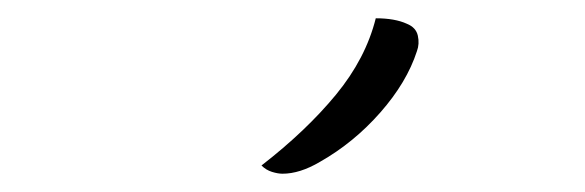

<svg xmlns="http://www.w3.org/2000/svg" viewBox="-20 -831 640 210"><path d="M391 -811Q412 -811 425 -805Q435 -801 437 -792Q439 -783 436 -775Q425 -741 396 -708Q367 -675 330 -654Q308 -641 289 -641Q284 -641 277.5 -643Q271 -645 266 -650Q315 -688 347.5 -727.5Q380 -767 391 -811Z"/></svg>

Font: Recursive Mn Csl St Lt
Style: Regular
Weight: 300
Monospace: yes
Version: Version 1.079;hotconv 1.0.112;makeotfexe 2.5.65598; ttfautoh